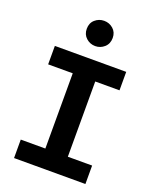

<svg xmlns="http://www.w3.org/2000/svg" viewBox="-167 -1021 895 1115"><g transform="rotate(20 280.0 -464.0)"><path d="M60 0V-114H212V-579H60V-693H501V-579H351V-114H501V0ZM280 -772Q248 -772 224 -793.5Q200 -815 200 -850Q200 -886 224 -907Q248 -928 280 -928Q312 -928 336 -907Q360 -886 360 -851Q360 -815 336 -793.5Q312 -772 280 -772Z"/></g></svg>

Font: Ubuntu Sans Mono
Style: Bold
Weight: 700
Monospace: yes
Designer: Dalton Maag Ltd
Foundry: Dalton Maag Ltd
Version: Version 1.006